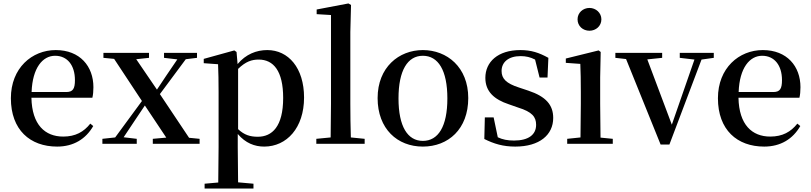

<svg xmlns="http://www.w3.org/2000/svg" viewBox="-20 -833 4697 1112"><path d="M311 16C406 16 477 -28 520 -103L503 -117C465 -69 417 -42 346 -42C241 -42 165 -110 162 -267H515C519 -284 521 -303 521 -328C521 -449 443 -543 303 -543C165 -543 43 -439 43 -264C43 -81 154 16 311 16ZM163 -300C168 -440 227 -510 299 -510C370 -510 414 -455 414 -369C414 -320 403 -300 364 -300Z M930 -498 1007 -489 943 -395 889 -314 769 -490 843 -498V-527H579V-498L641 -492L802 -248L647 -37L573 -29V0H772V-29L696 -38L764 -140L819 -222L943 -36L865 -29V0H1136V-29L1075 -35L906 -288L1056 -490L1121 -498V-527H930Z M1510 16C1641 16 1741 -93 1741 -268C1741 -440 1650 -543 1528 -543C1465 -543 1404 -519 1356 -462L1350 -532L1337 -541L1160 -492V-467L1243 -461C1245 -412 1246 -366 1246 -299V19L1244 224L1165 231V259H1448V231L1359 223L1357 19V-57C1402 -4 1455 16 1510 16ZM1359 -434C1403 -477 1439 -488 1478 -488C1564 -488 1620 -422 1620 -266C1620 -100 1556 -41 1473 -41C1429 -41 1395 -51 1359 -85Z M1894 0H2092V-29L2012 -37C2010 -98 2009 -172 2009 -232V-647L2013 -804L1998 -813L1814 -778V-751L1897 -746V-232L1895 -37L1812 -29V0Z M2429 16C2576 16 2692 -85 2692 -265C2692 -444 2569 -543 2429 -543C2290 -543 2167 -443 2167 -265C2167 -86 2282 16 2429 16ZM2429 -17C2341 -17 2288 -100 2288 -263C2288 -426 2341 -510 2429 -510C2518 -510 2571 -426 2571 -263C2571 -100 2518 -17 2429 -17Z M2964 16C3105 16 3184 -52 3184 -150C3184 -225 3142 -274 3040 -308L2986 -326C2911 -350 2885 -378 2885 -422C2885 -473 2925 -508 2995 -508C3026 -508 3052 -502 3079 -488L3105 -384H3151L3156 -498C3102 -528 3056 -543 2994 -543C2863 -543 2791 -474 2791 -382C2791 -303 2842 -257 2927 -229L2981 -210C3062 -185 3085 -156 3085 -110C3085 -53 3041 -19 2957 -19C2919 -19 2890 -25 2863 -38L2839 -153H2788L2785 -28C2841 0 2894 16 2964 16Z M3394 -655C3431 -655 3463 -682 3463 -721C3463 -759 3431 -787 3394 -787C3356 -787 3325 -759 3325 -721C3325 -682 3356 -655 3394 -655ZM3341 0H3529V-29L3458 -36C3457 -93 3456 -177 3456 -232V-385L3459 -532L3447 -541L3257 -494V-469L3341 -463C3343 -414 3344 -367 3344 -300V-232L3342 -37L3265 -29V0Z M3917 -498 4002 -488 3871 -111 3729 -489 3815 -498V-527H3544V-498L3606 -491L3806 4H3857L4043 -488L4114 -498V-527H3917Z M4406 16C4501 16 4572 -28 4615 -103L4598 -117C4560 -69 4512 -42 4441 -42C4336 -42 4260 -110 4257 -267H4610C4614 -284 4616 -303 4616 -328C4616 -449 4538 -543 4398 -543C4260 -543 4138 -439 4138 -264C4138 -81 4249 16 4406 16ZM4258 -300C4263 -440 4322 -510 4394 -510C4465 -510 4509 -455 4509 -369C4509 -320 4498 -300 4459 -300Z"/></svg>

Font: Noto Serif CJK JP SemiBold
Style: Regular
Weight: 600
Designer: Ryoko NISHIZUKA 西塚涼子 (kana & ideographs); Frank Grießhammer (Latin, Greek & Cyrillic); Wenlong ZHANG 张文龙 (bopomofo); San
Foundry: Adobe
Version: Version 2.001;hotconv 1.1.0;makeotfexe 2.6.0